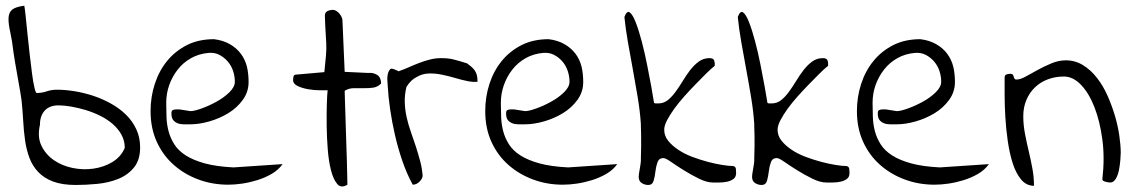

<svg xmlns="http://www.w3.org/2000/svg" viewBox="-20 -657 4025 683"><path d="M28.3 -468.8Q23.4 -511.7 16.6 -542Q9.8 -572.3 10.3 -591.8Q10.7 -611.3 22.5 -622.1Q35.2 -632.8 66.4 -636.7Q68.4 -627 71.3 -599.6Q74.2 -572.3 77.6 -537.6Q81.1 -502.9 85.4 -465.3Q89.8 -427.7 93.8 -396.5Q97.7 -365.2 102.5 -345.7Q107.4 -324.2 111.3 -326.2Q128.9 -326.2 146 -332Q163.1 -337.9 182.6 -337.9Q211.9 -337.9 245.1 -332.5Q278.3 -327.1 311 -316.4Q343.8 -305.7 374.5 -288.6Q405.3 -271.5 428.2 -249Q451.2 -226.6 464.8 -197.3Q478.5 -168 478.5 -132.8Q478.5 -87.9 456.5 -61Q434.6 -34.2 400.4 -20.5Q366.2 -6.8 326.2 -2.9Q285.2 1 250 1Q201.2 1 168.9 -11.2Q136.7 -23.4 116.2 -44.9Q95.7 -66.4 85 -94.7Q74.2 -123 69.3 -156.7Q64.5 -190.4 62.5 -227.1Q60.5 -263.7 56.6 -300.8Q55.7 -307.6 51.8 -331.5Q47.9 -355.5 42.5 -384.3Q37.1 -413.1 33.2 -437.5Q29.3 -461.9 28.3 -468.8ZM122.1 -212.9Q112.3 -169.9 127.4 -138.7Q142.6 -107.4 171.4 -87.4Q200.2 -67.4 237.8 -59.6Q275.4 -51.8 312.5 -57.1Q349.6 -62.5 378.9 -80.1Q410.2 -98.6 423.8 -130.9Q423.8 -157.2 411.6 -178.7Q399.4 -200.2 379.9 -216.8Q360.4 -233.4 335.4 -245.6Q310.5 -257.8 284.7 -265.6Q258.8 -273.4 233.4 -277.8Q208 -282.2 188.5 -282.2Q156.2 -282.2 139.2 -263.7Q122.1 -245.1 122.1 -212.9Z M515.6 -261.7Q515.6 -312.5 530.8 -358.9Q545.9 -405.3 574.7 -440.4Q603.5 -475.6 645 -496.6Q686.5 -517.6 741.2 -517.6Q773.4 -513.7 797.4 -500Q821.3 -486.3 836.4 -466.3Q851.6 -446.3 858.4 -419.9Q864.3 -394.5 864.3 -365.2Q864.3 -330.1 843.8 -301.8Q823.2 -273.4 792 -254.4Q760.7 -235.4 724.6 -225.1Q688.5 -214.8 657.2 -214.8Q645.5 -214.8 633.3 -214.8Q621.1 -214.8 611.3 -218.8Q601.6 -222.7 595.7 -230.5Q589.8 -238.3 589.8 -253.9Q589.8 -258.8 591.3 -262.2Q592.8 -265.6 599.6 -267.1Q606.4 -268.6 620.1 -267.6Q633.8 -265.6 657.2 -261.7Q670.9 -261.7 696.8 -271Q722.7 -280.3 749.5 -294.9Q776.4 -309.6 795.9 -328.6Q815.4 -347.7 815.4 -366.2Q815.4 -385.7 809.1 -404.8Q802.7 -423.8 790 -438.5Q777.3 -453.1 760.3 -461.9Q743.2 -470.7 721.7 -468.8Q687.5 -465.8 659.7 -450.2Q631.8 -434.6 612.3 -409.7Q592.8 -384.8 582 -354.5Q571.3 -324.2 571.3 -291Q571.3 -265.6 572.3 -240.2Q573.2 -214.8 579.6 -190.4Q585.9 -166 600.1 -143.6Q614.3 -121.1 641.1 -104Q668 -86.9 709 -75.7Q750 -64.5 810.5 -61.5L985.4 -73.2Q969.7 -51.8 945.8 -38.1Q921.9 -24.4 895 -16.1Q868.2 -7.8 841.8 -3.9Q815.4 0 792 0Q735.4 0 685.5 -18.6Q635.7 -37.1 597.7 -70.8Q559.6 -104.5 537.6 -152.8Q515.6 -201.2 515.6 -261.7Z M1145.5 -335.9Q1137.7 -335.9 1118.2 -335.9Q1098.6 -335.9 1077.6 -339.4Q1056.6 -342.8 1039.6 -350.6Q1022.5 -358.4 1022.5 -373Q1022.5 -377 1023.9 -384.3Q1025.4 -391.6 1033.2 -391.6L1133.8 -400.4Q1137.7 -436.5 1139.6 -459.5Q1141.6 -482.4 1140.6 -502.4Q1139.6 -522.5 1138.2 -544.4Q1136.7 -566.4 1135.7 -601.6Q1135.7 -608.4 1138.7 -612.3Q1141.6 -616.2 1146 -618.2Q1150.4 -620.1 1155.8 -621.1Q1161.1 -622.1 1164.1 -622.1Q1169.9 -622.1 1176.3 -618.2Q1182.6 -614.3 1187.5 -608.4Q1192.4 -602.5 1195.3 -596.2Q1198.2 -589.8 1198.2 -584L1206.1 -401.4L1290 -397.5Q1306.6 -399.4 1320.8 -391.1Q1335 -382.8 1335.9 -360.4Q1324.2 -347.7 1307.6 -345.2Q1291 -342.8 1272.9 -343.3Q1254.9 -343.8 1237.3 -343.3Q1219.7 -342.8 1206.1 -334Q1206.1 -328.1 1207 -301.8Q1208 -275.4 1209 -239.3Q1210 -203.1 1211.4 -162.1Q1212.9 -121.1 1213.9 -86.4Q1214.8 -51.8 1215.3 -27.3Q1215.8 -2.9 1215.8 0Q1193.4 13.7 1179.7 -2.4Q1166 -18.6 1157.7 -50.3Q1149.4 -82 1146 -124.5Q1142.6 -167 1142.1 -208.5Q1141.6 -250 1142.6 -285.2Q1143.6 -320.3 1145.5 -335.9Z M1448.2 0Q1426.8 -39.1 1411.1 -85Q1395.5 -130.9 1384.8 -177.7Q1374 -224.6 1367.7 -269Q1361.3 -313.5 1359.4 -349.6Q1359.4 -356.4 1358.4 -364.7Q1357.4 -373 1357.9 -381.8Q1358.4 -390.6 1360.8 -398.4Q1363.3 -406.2 1369.1 -412.1H1371.1Q1372.1 -412.1 1372.1 -412.6Q1372.1 -413.1 1373 -413.1Q1374 -413.1 1374 -412.6Q1374 -412.1 1376 -412.1H1377.9Q1379.9 -411.1 1387.7 -408.2Q1395.5 -405.3 1397.5 -403.3Q1415 -409.2 1433.6 -417.5Q1452.1 -425.8 1471.2 -433.1Q1490.2 -440.4 1509.8 -445.3Q1529.3 -450.2 1547.9 -450.2Q1561.5 -450.2 1571.8 -449.2Q1582 -448.2 1592.3 -445.8Q1602.5 -443.4 1614.3 -439.9Q1626 -436.5 1641.6 -431.6Q1649.4 -425.8 1655.8 -420.4Q1662.1 -415 1667.5 -408.2Q1672.9 -401.4 1675.8 -391.6Q1678.7 -381.8 1678.7 -366.2Q1663.1 -364.3 1642.1 -368.7Q1621.1 -373 1598.1 -379.9Q1575.2 -386.7 1550.8 -391.6Q1526.4 -396.5 1503.9 -395.5Q1481.4 -394.5 1461.9 -382.8Q1441.4 -373 1425.8 -347.7Q1418.9 -319.3 1419.9 -292Q1420.9 -264.6 1426.8 -238.8Q1432.6 -212.9 1441.9 -187Q1451.2 -161.1 1459.5 -135.3Q1467.8 -109.4 1474.6 -84Q1481.4 -58.6 1483.4 -32.2Q1483.4 -22.5 1472.7 -11.2Q1461.9 0 1448.2 0Z M1706.1 -261.7Q1706.1 -312.5 1721.2 -358.9Q1736.3 -405.3 1765.1 -440.4Q1793.9 -475.6 1835.4 -496.6Q1877 -517.6 1931.6 -517.6Q1963.9 -513.7 1987.8 -500Q2011.7 -486.3 2026.9 -466.3Q2042 -446.3 2048.8 -419.9Q2054.7 -394.5 2054.7 -365.2Q2054.7 -330.1 2034.2 -301.8Q2013.7 -273.4 1982.4 -254.4Q1951.2 -235.4 1915 -225.1Q1878.9 -214.8 1847.7 -214.8Q1835.9 -214.8 1823.7 -214.8Q1811.5 -214.8 1801.8 -218.8Q1792 -222.7 1786.1 -230.5Q1780.3 -238.3 1780.3 -253.9Q1780.3 -258.8 1781.7 -262.2Q1783.2 -265.6 1790 -267.1Q1796.9 -268.6 1810.5 -267.6Q1824.2 -265.6 1847.7 -261.7Q1861.3 -261.7 1887.2 -271Q1913.1 -280.3 1939.9 -294.9Q1966.8 -309.6 1986.3 -328.6Q2005.9 -347.7 2005.9 -366.2Q2005.9 -385.7 1999.5 -404.8Q1993.2 -423.8 1980.5 -438.5Q1967.8 -453.1 1950.7 -461.9Q1933.6 -470.7 1912.1 -468.8Q1877.9 -465.8 1850.1 -450.2Q1822.3 -434.6 1802.7 -409.7Q1783.2 -384.8 1772.5 -354.5Q1761.7 -324.2 1761.7 -291Q1761.7 -265.6 1762.7 -240.2Q1763.7 -214.8 1770 -190.4Q1776.4 -166 1790.5 -143.6Q1804.7 -121.1 1831.5 -104Q1858.4 -86.9 1899.4 -75.7Q1940.4 -64.5 2001 -61.5L2175.8 -73.2Q2160.2 -51.8 2136.2 -38.1Q2112.3 -24.4 2085.4 -16.1Q2058.6 -7.8 2032.2 -3.9Q2005.9 0 1982.4 0Q1925.8 0 1876 -18.6Q1826.2 -37.1 1788.1 -70.8Q1750 -104.5 1728 -152.8Q1706.1 -201.2 1706.1 -261.7Z M2252 -28.3Q2252 -30.3 2252.9 -38.6Q2253.9 -46.9 2255.9 -56.6Q2257.8 -66.4 2258.8 -74.7Q2259.8 -83 2259.8 -85Q2259.8 -86.9 2259.8 -95.2Q2259.8 -103.5 2260.3 -114.3Q2260.7 -125 2260.7 -136.7Q2260.7 -148.4 2260.7 -154.3Q2260.7 -160.2 2260.7 -169.9Q2260.7 -179.7 2260.3 -189.9Q2259.8 -200.2 2259.8 -207.5Q2259.8 -214.8 2259.8 -215.8Q2256.8 -260.7 2248.5 -311Q2240.2 -361.3 2231 -411.1Q2221.7 -460.9 2213.4 -508.8Q2205.1 -556.6 2201.2 -596.7Q2210 -620.1 2220.2 -612.8Q2230.5 -605.5 2241.2 -578.1Q2252 -550.8 2262.7 -510.3Q2273.4 -469.7 2281.7 -427.7Q2290 -385.7 2296.9 -348.6Q2302.7 -311.5 2306.6 -291Q2308.6 -289.1 2314 -289.1Q2319.3 -289.1 2321.3 -289.1Q2340.8 -289.1 2355.5 -300.8Q2370.1 -312.5 2383.3 -330.6Q2396.5 -348.6 2409.2 -369.6Q2421.9 -390.6 2435.5 -408.2Q2449.2 -425.8 2465.8 -438Q2482.4 -450.2 2503.9 -450.2Q2517.6 -450.2 2520.5 -441.9Q2523.4 -433.6 2522.5 -422.9Q2508.8 -412.1 2491.2 -394.5Q2473.6 -377 2453.6 -356.4Q2433.6 -335.9 2413.6 -313.5Q2393.6 -291 2378.4 -270Q2363.3 -249 2353 -229.5Q2342.8 -210 2342.8 -195.3Q2342.8 -173.8 2356.9 -156.2Q2371.1 -138.7 2393.1 -124Q2415 -109.4 2442.4 -99.1Q2469.7 -88.9 2497.1 -81.5Q2524.4 -74.2 2548.8 -70.3Q2572.3 -66.4 2587.9 -66.4Q2596.7 -64.5 2597.7 -56.6Q2598.6 -48.8 2598.6 -42Q2598.6 -27.3 2589.4 -20.5Q2580.1 -13.7 2566.9 -10.7Q2553.7 -7.8 2539.6 -7.8Q2525.4 -7.8 2515.6 -7.8Q2494.1 -7.8 2466.3 -21.5Q2438.5 -35.2 2412.6 -51.3Q2386.7 -67.4 2367.2 -81.1Q2347.7 -94.7 2339.8 -94.7Q2324.2 -94.7 2318.8 -79.6Q2313.5 -64.5 2311.5 -46.9Q2309.6 -29.3 2305.2 -14.2Q2300.8 1 2286.1 1Q2273.4 1 2262.7 -5.9Q2252 -12.7 2252 -28.3Z M2655.3 -28.3Q2655.3 -30.3 2656.2 -38.6Q2657.2 -46.9 2659.2 -56.6Q2661.1 -66.4 2662.1 -74.7Q2663.1 -83 2663.1 -85Q2663.1 -86.9 2663.1 -95.2Q2663.1 -103.5 2663.6 -114.3Q2664.1 -125 2664.1 -136.7Q2664.1 -148.4 2664.1 -154.3Q2664.1 -160.2 2664.1 -169.9Q2664.1 -179.7 2663.6 -189.9Q2663.1 -200.2 2663.1 -207.5Q2663.1 -214.8 2663.1 -215.8Q2660.2 -260.7 2651.9 -311Q2643.6 -361.3 2634.3 -411.1Q2625 -460.9 2616.7 -508.8Q2608.4 -556.6 2604.5 -596.7Q2613.3 -620.1 2623.5 -612.8Q2633.8 -605.5 2644.5 -578.1Q2655.3 -550.8 2666 -510.3Q2676.8 -469.7 2685.1 -427.7Q2693.4 -385.7 2700.2 -348.6Q2706.1 -311.5 2710 -291Q2711.9 -289.1 2717.3 -289.1Q2722.7 -289.1 2724.6 -289.1Q2744.1 -289.1 2758.8 -300.8Q2773.4 -312.5 2786.6 -330.6Q2799.8 -348.6 2812.5 -369.6Q2825.2 -390.6 2838.9 -408.2Q2852.5 -425.8 2869.1 -438Q2885.7 -450.2 2907.2 -450.2Q2920.9 -450.2 2923.8 -441.9Q2926.8 -433.6 2925.8 -422.9Q2912.1 -412.1 2894.5 -394.5Q2877 -377 2856.9 -356.4Q2836.9 -335.9 2816.9 -313.5Q2796.9 -291 2781.7 -270Q2766.6 -249 2756.3 -229.5Q2746.1 -210 2746.1 -195.3Q2746.1 -173.8 2760.3 -156.2Q2774.4 -138.7 2796.4 -124Q2818.4 -109.4 2845.7 -99.1Q2873 -88.9 2900.4 -81.5Q2927.7 -74.2 2952.1 -70.3Q2975.6 -66.4 2991.2 -66.4Q3000 -64.5 3001 -56.6Q3002 -48.8 3002 -42Q3002 -27.3 2992.7 -20.5Q2983.4 -13.7 2970.2 -10.7Q2957 -7.8 2942.9 -7.8Q2928.7 -7.8 2918.9 -7.8Q2897.5 -7.8 2869.6 -21.5Q2841.8 -35.2 2815.9 -51.3Q2790 -67.4 2770.5 -81.1Q2751 -94.7 2743.2 -94.7Q2727.5 -94.7 2722.2 -79.6Q2716.8 -64.5 2714.8 -46.9Q2712.9 -29.3 2708.5 -14.2Q2704.1 1 2689.5 1Q2676.8 1 2666 -5.9Q2655.3 -12.7 2655.3 -28.3Z M3028.3 -261.7Q3028.3 -312.5 3043.5 -358.9Q3058.6 -405.3 3087.4 -440.4Q3116.2 -475.6 3157.7 -496.6Q3199.2 -517.6 3253.9 -517.6Q3286.1 -513.7 3310.1 -500Q3334 -486.3 3349.1 -466.3Q3364.3 -446.3 3371.1 -419.9Q3377 -394.5 3377 -365.2Q3377 -330.1 3356.4 -301.8Q3335.9 -273.4 3304.7 -254.4Q3273.4 -235.4 3237.3 -225.1Q3201.2 -214.8 3169.9 -214.8Q3158.2 -214.8 3146 -214.8Q3133.8 -214.8 3124 -218.8Q3114.3 -222.7 3108.4 -230.5Q3102.5 -238.3 3102.5 -253.9Q3102.5 -258.8 3104 -262.2Q3105.5 -265.6 3112.3 -267.1Q3119.1 -268.6 3132.8 -267.6Q3146.5 -265.6 3169.9 -261.7Q3183.6 -261.7 3209.5 -271Q3235.4 -280.3 3262.2 -294.9Q3289.1 -309.6 3308.6 -328.6Q3328.1 -347.7 3328.1 -366.2Q3328.1 -385.7 3321.8 -404.8Q3315.4 -423.8 3302.7 -438.5Q3290 -453.1 3272.9 -461.9Q3255.9 -470.7 3234.4 -468.8Q3200.2 -465.8 3172.4 -450.2Q3144.5 -434.6 3125 -409.7Q3105.5 -384.8 3094.7 -354.5Q3084 -324.2 3084 -291Q3084 -265.6 3085 -240.2Q3085.9 -214.8 3092.3 -190.4Q3098.6 -166 3112.8 -143.6Q3127 -121.1 3153.8 -104Q3180.7 -86.9 3221.7 -75.7Q3262.7 -64.5 3323.2 -61.5L3498 -73.2Q3482.4 -51.8 3458.5 -38.1Q3434.6 -24.4 3407.7 -16.1Q3380.9 -7.8 3354.5 -3.9Q3328.1 0 3304.7 0Q3248 0 3198.2 -18.6Q3148.4 -37.1 3110.4 -70.8Q3072.3 -104.5 3050.3 -152.8Q3028.3 -201.2 3028.3 -261.7Z M3553.7 -380.9Q3553.7 -389.6 3560.1 -392.1Q3566.4 -394.5 3574.2 -394.5Q3580.1 -394.5 3582.5 -391.6Q3585 -388.7 3585.9 -384.8Q3586.9 -380.9 3588.9 -377.4Q3590.8 -374 3595.7 -374Q3609.4 -374 3628.9 -384.8Q3648.4 -395.5 3671.4 -408.2Q3694.3 -420.9 3720.2 -431.6Q3746.1 -442.4 3771.5 -442.4Q3804.7 -442.4 3832.5 -425.3Q3860.4 -408.2 3882.3 -379.9Q3904.3 -351.6 3919.9 -316.4Q3935.5 -281.2 3946.3 -244.6Q3957 -208 3961.9 -173.3Q3966.8 -138.7 3966.8 -113.3Q3966.8 -104.5 3965.3 -86.9Q3963.9 -69.3 3960.4 -51.8Q3957 -34.2 3949.2 -21Q3941.4 -7.8 3929.7 -7.8Q3927.7 -7.8 3922.9 -8.3Q3918 -8.8 3913.1 -10.3Q3908.2 -11.7 3904.8 -13.7Q3901.4 -15.6 3901.4 -19.5Q3910.2 -94.7 3901.4 -160.6Q3892.6 -226.6 3873 -276.4Q3853.5 -326.2 3825.2 -355.5Q3796.9 -384.8 3764.6 -384.8Q3734.4 -384.8 3708 -375Q3681.6 -365.2 3662.1 -346.7Q3642.6 -328.1 3631.3 -301.8Q3620.1 -275.4 3620.1 -244.1Q3620.1 -212.9 3626 -182.1Q3631.8 -151.4 3639.2 -120.6Q3646.5 -89.8 3652.3 -58.6Q3658.2 -27.3 3658.2 3.9Q3630.9 3.9 3612.3 -18.6Q3593.8 -41 3582.5 -76.2Q3571.3 -111.3 3564.9 -155.3Q3558.6 -199.2 3556.2 -241.7Q3553.7 -284.2 3553.7 -321.8Q3553.7 -359.4 3553.7 -380.9Z"/></svg>

Font: Indie Flower
Style: Regular
Weight: 400
Designer: Kimberly Geswein
Foundry: Kimberly Geswein
Version: Version 1.001 2010